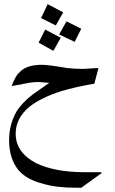

<svg xmlns="http://www.w3.org/2000/svg" viewBox="-20 -719 548 915"><path d="M214.8 -324.2Q207 -324.2 189.5 -326.2Q171.9 -328.1 164.1 -328.1Q132.8 -328.1 97.7 -320.3Q78.1 -316.4 35.2 -308.6Q54.7 -359.4 70.3 -371.1Q101.6 -410.2 179.7 -410.2Q210.9 -410.2 300.8 -394.5Q343.8 -390.6 375 -390.6Q386.7 -390.6 410.2 -392.6Q433.6 -394.5 449.2 -394.5L429.7 -320.3Q339.8 -304.7 273.4 -285.2Q175.8 -253.9 121.1 -210.9Q54.7 -156.2 54.7 -82Q54.7 7.8 152.3 58.6Q242.2 101.6 382.8 101.6H460.9L464.8 105.5L367.2 175.8H343.8Q246.1 175.8 183.6 156.2Q105.5 136.7 66.4 89.8Q23.4 35.2 23.4 -50.8Q23.4 -125 58.6 -187.5Q85.9 -230.5 136.7 -269.5Q152.3 -281.2 214.8 -324.2ZM281.2 -660.2 246.1 -597.7 175.8 -632.8 207 -699.2ZM367.2 -582 335.9 -519.5 261.7 -554.7 296.9 -617.2ZM269.5 -539.1 234.4 -476.6 164.1 -515.6 195.3 -578.1Z"/></svg>

Font: 和音 by 宁静之雨，公众号njzyshare
Style: Regular
Weight: 400
Designer: Steve Matteson
Foundry: Ascender Corporation
Version: Version 6.00;June 8, 2018;FontCreator 11.0.0.2388 32-bit